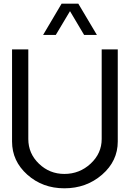

<svg xmlns="http://www.w3.org/2000/svg" viewBox="-20 -1020 735 1050"><path d="M316.9 -1000H408.2L509.8 -829.1H439.9L362.8 -959L285.2 -829.1H215.8ZM332 9.8Q212.9 9.8 129.4 -64.7Q45.9 -139.2 45.9 -246.1V-750H134.8V-259.8Q134.8 -180.7 192.9 -124.8Q251 -68.8 332 -68.8Q415 -68.8 475.6 -125Q536.1 -181.2 536.1 -259.8V-750H624V-246.1Q624 -139.2 538.1 -64.7Q452.1 9.8 332 9.8Z"/></svg>

Font: ø
Style: ø
Weight: 400
Designer: Samuel Oakes
Foundry: Samuel Oakes
Version: Version 1.000;PS 001.000;hotconv 1.0.88;makeotf.lib2.5.64775